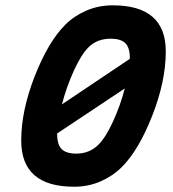

<svg xmlns="http://www.w3.org/2000/svg" viewBox="-20 -690 654 725"><path d="M405.8 -669.9Q606 -669.9 606 -496.1Q606 -383.3 554.9 -253.2Q503.9 -123 439.9 -59.1Q406.2 -25.4 359.9 -5.1Q313.5 15.1 259.8 15.1Q60.1 15.1 60.1 -159.2Q60.1 -272 111.1 -402.1Q162.1 -532.2 226.1 -596.2Q259.8 -629.9 305.9 -649.9Q352.1 -669.9 405.8 -669.9ZM314 -511.2Q286.6 -483.9 258.8 -422.9Q231 -361.8 213.9 -295.9L470.2 -467.8V-471.2Q470.2 -511.2 452.6 -527.6Q435.1 -543.9 397.9 -543.9Q346.7 -543.9 314 -511.2ZM268.1 -109.9Q317.9 -109.9 352.1 -144Q379.4 -171.4 406.7 -231Q434.1 -290.5 451.2 -356L195.8 -186V-184.1Q195.8 -143.6 213.1 -126.7Q230.5 -109.9 268.1 -109.9Z"/></svg>

Font: IntelOne Mono Bold
Style: Italic
Weight: 700
Italic angle: -16°
Designer: Fred Shallcrass
Foundry: Frere-Jones Type LLC
Version: Version 1.200;hotconv 1.1.0;makeotfexe 2.6.0;FJTRelease1.2